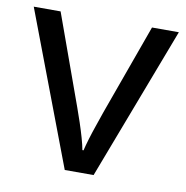

<svg xmlns="http://www.w3.org/2000/svg" viewBox="-66 -599 640 662"><g transform="rotate(10 254.0 -268.0)"><path d="M203 0 0 -536H94L208 -220Q216 -198 225 -171Q234 -144 241 -119.5Q248 -95 251 -78H255Q259 -95 266.5 -120Q274 -145 283.5 -172Q293 -199 300 -220L414 -536H508L304 0Z"/></g></svg>

Font: Noto Znamenny Musical Notation
Style: Regular
Weight: 400
Version: Version 1.003; ttfautohint (v1.8.4.7-5d5b)